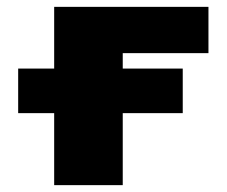

<svg xmlns="http://www.w3.org/2000/svg" viewBox="-20 -540 661 560"><path d="M33 -210V-340H138V-520H588V-385H338V-340H513V-210H338V0H138V-210Z"/></svg>

Font: Mplus 1p Black
Style: Regular
Weight: 900
Version: Version 1.061